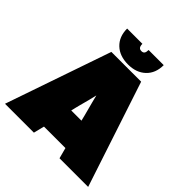

<svg xmlns="http://www.w3.org/2000/svg" viewBox="-218 -929 1076 1076"><g transform="rotate(45 319.5 -391.0)"><path d="M219 0H-10L206 -627H442L649 0H422L405 -64H235ZM291 -285Q287 -269 285.5 -263Q284 -257 283 -252L279 -236H360L356 -252Q355 -257 353 -264.5Q351 -272 346 -291Q336 -329 330 -351.5Q324 -374 319 -395Q314 -373 308 -349Q302 -325 291 -285ZM346 -782H466Q466 -718 426.5 -680.5Q387 -643 322 -643Q255 -643 215.5 -680.5Q176 -718 176 -782H297Q297 -765 303 -757Q309 -749 322 -749Q335 -749 340.5 -757Q346 -765 346 -782Z"/></g></svg>

Font: Blinker Black
Style: Regular
Weight: 900
Designer: Juergen Huber
Foundry: supertype
Version: Version 1.017;hotconv 1.0.117;makeotfexe 2.5.65602